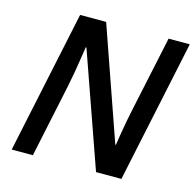

<svg xmlns="http://www.w3.org/2000/svg" viewBox="-104 -821 942 928"><g transform="rotate(15 366.5 -357.0)"><path d="M33.7 0 184.6 -713.9H314.9L511.2 -152.3H514.2Q517.6 -174.8 522.9 -207.8Q528.3 -240.7 534.9 -276.4Q541.5 -312 548.3 -342.3L627.4 -713.9H733.4L582.5 0H455.6L254.9 -569.8H251.5Q249 -554.7 243.9 -520Q238.8 -485.4 231.7 -444.1Q224.6 -402.8 217.3 -368.2L139.6 0Z"/></g></svg>

Font: Open Sans SemiBold
Style: Italic
Weight: 600
Italic angle: -12°
Designer: Monotype Design Team
Foundry: Monotype Imaging Inc.
Version: Version 3.003; ttfautohint (v1.8.4)